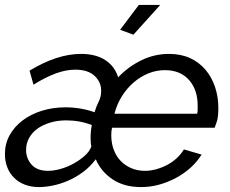

<svg xmlns="http://www.w3.org/2000/svg" viewBox="-28 -750 934 780"><path d="M514 -609 460 -629 536 -730H623ZM131 10Q98 10 72.5 0Q47 -10 29 -28Q11 -46 1.5 -70.5Q-8 -95 -8 -124Q-8 -166 11 -200.5Q30 -235 63.5 -260.5Q97 -286 142 -300Q187 -314 238 -314Q270 -314 301 -308.5Q332 -303 356 -294Q364 -320 373.5 -338.5Q383 -357 383 -381Q383 -417 356 -442Q329 -467 278 -467Q240 -467 198 -451.5Q156 -436 108 -406L92 -463Q204 -531 301 -531Q361 -531 399.5 -506Q438 -481 452 -436Q493 -479 546 -505Q599 -531 659 -531Q707 -531 744 -514Q781 -497 806.5 -467Q832 -437 845.5 -397Q859 -357 859 -311Q859 -273 852.5 -255Q846 -237 844 -231H427Q424 -216 424 -201Q424 -169 434 -142Q444 -115 462.5 -96Q481 -77 506 -66.5Q531 -56 561 -56Q584 -56 607 -62.5Q630 -69 651 -80Q672 -91 689.5 -107Q707 -123 719 -143L791 -122Q773 -93 746.5 -69Q720 -45 687.5 -27.5Q655 -10 619 0Q583 10 545 10Q477 10 430 -21Q383 -52 361 -103Q338 -72 308.5 -50.5Q279 -29 247.5 -15.5Q216 -2 185.5 4Q155 10 131 10ZM167 -56Q191 -56 219 -64Q247 -72 272 -86Q297 -100 316.5 -117.5Q336 -135 343 -155Q340 -168 340 -188Q340 -217 345 -242Q296 -261 241 -261Q206 -261 176 -252Q146 -243 124.5 -227.5Q103 -212 90.5 -190Q78 -168 78 -141Q78 -106 100.5 -81Q123 -56 167 -56ZM773 -288Q775 -296 775 -304.5Q775 -313 775 -321Q775 -386 739.5 -425.5Q704 -465 642 -465Q607 -465 575 -452Q543 -439 515.5 -415.5Q488 -392 467.5 -359.5Q447 -327 437 -288Z"/></svg>

Font: PTCRaleway Medium
Style: Italic
Weight: 500
Italic angle: -12°
Designer: Matt McInerney, Pablo Impallari, Rodrigo Fuenzalida
Foundry: Matt McInerney, Pablo Impallari, Rodrigo Fuenzalida
Version: Version 3.000g; ttfautohint (v1.5) -l 8 -r 28 -G 28 -x 14 -D